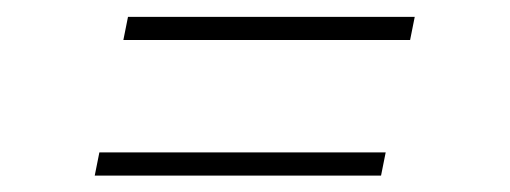

<svg xmlns="http://www.w3.org/2000/svg" viewBox="-20 -379 606 228"><path d="M467 -331.5H126.5L132 -359H472.5ZM432.5 -170.5H92.5L98 -198H438Z"/></svg>

Font: Epilogue ExtraLight
Style: Italic
Weight: 250
Italic angle: -12°
Designer: Tyler Finck
Foundry: Etcetera Type Co
Version: Version 2.112